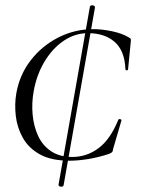

<svg xmlns="http://www.w3.org/2000/svg" viewBox="-20 -589 529 718"><path d="M199 101 316 -563Q317 -570 326.5 -569Q336 -568 335 -560L218 103Q217 110 207.5 109Q198 108 199 101ZM329 -480Q362 -480 399.5 -472Q437 -464 460 -450Q468 -446 469 -443Q470 -440 469 -432L459 -331Q459 -326 454 -326Q449 -326 449 -331Q446 -400 408.5 -432.5Q371 -465 309 -465Q261 -465 219 -437Q177 -409 147 -359.5Q117 -310 106 -248Q98 -204 102 -160.5Q106 -117 122.5 -81Q139 -45 171 -23.5Q203 -2 250 -2Q304 -2 348 -34.5Q392 -67 422 -140Q424 -145 429.5 -143.5Q435 -142 434 -138L403 -32Q402 -24 400 -21Q398 -18 389 -14Q347 0 308.5 6Q270 12 241 12Q172 12 129.5 -11.5Q87 -35 65.5 -73.5Q44 -112 39 -156Q34 -200 41 -240Q53 -309 94.5 -363Q136 -417 197.5 -448.5Q259 -480 329 -480Z"/></svg>

Font: Cormorant
Style: Italic
Weight: 400
Italic angle: -10°
Designer: Christian Thalmann (Catharsis Fonts)
Foundry: Catharsis Fonts
Version: Version 4.000